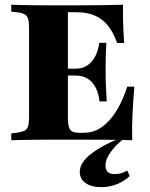

<svg xmlns="http://www.w3.org/2000/svg" viewBox="-20 -591 631 809"><path d="M172.6 -2.4Q147.6 -2.4 120.6 -2Q93.5 -1.6 69 -1.2Q44.4 -0.8 27.4 0V-29L50 -31.5Q71.8 -34.7 83.1 -40.3Q94.4 -46 98.4 -59.3Q102.4 -72.6 102.4 -98.4V-472.6Q102.4 -498.4 98.4 -511.7Q94.4 -525 83.1 -531Q71.8 -537.1 50 -539.5L27.4 -541.9V-571Q44.4 -570.2 69 -569.8Q93.5 -569.4 120.6 -569Q147.6 -568.5 172.6 -568.5H184.7H306.5Q375 -568.5 420.6 -569.4Q466.1 -570.2 498.4 -571Q497.6 -534.7 498.8 -494.4Q500 -454 503.2 -409.7H473.4Q458.1 -454 435.1 -482.7Q412.1 -511.3 379.8 -525.4Q347.6 -539.5 301.6 -539.5H266.1V-96Q266.1 -70.2 270.2 -56Q274.2 -41.9 285.1 -36.7Q296 -31.5 316.1 -31.5H334.7Q365.3 -31.5 391.9 -45.2Q418.5 -58.9 441.5 -84.7Q464.5 -110.5 483.1 -146Q501.6 -181.5 516.1 -225.8H546Q541.1 -165.3 538.3 -108.9Q535.5 -52.4 537.1 0Q504.8 -1.6 458.1 -2Q411.3 -2.4 341.1 -2.4H184.7ZM230.6 -272.6V-301.6H387.1V-272.6ZM399.2 -163.7Q395.2 -199.2 382.3 -223.4Q369.4 -247.6 348.4 -260.1Q327.4 -272.6 298.4 -272.6V-301.6Q338.7 -301.6 364.9 -330.2Q391.1 -358.9 398.4 -410.5H428.2Q425.8 -368.5 425.4 -341.9Q425 -315.3 425 -287.1Q425 -268.5 425.4 -250.8Q425.8 -233.1 427 -212.5Q428.2 -191.9 429.8 -163.7ZM406.5 197.6Q364.5 197.6 340.3 180.2Q316.1 162.9 316.1 133.1Q316.1 108.9 334.3 85.9Q352.4 62.9 388.7 39.5Q425 16.1 481.5 -7.3H502.4Q464.5 22.6 444.4 52.4Q424.2 82.3 424.2 105.6Q424.2 142.7 463.7 142.7Q491.9 142.7 516.1 127.4L526.6 150.8Q502.4 173.4 471.4 185.5Q440.3 197.6 406.5 197.6Z"/></svg>

Font: Playfair 5pt SemiExpanded Light Black
Style: Regular
Weight: 900
Version: Version 2.203